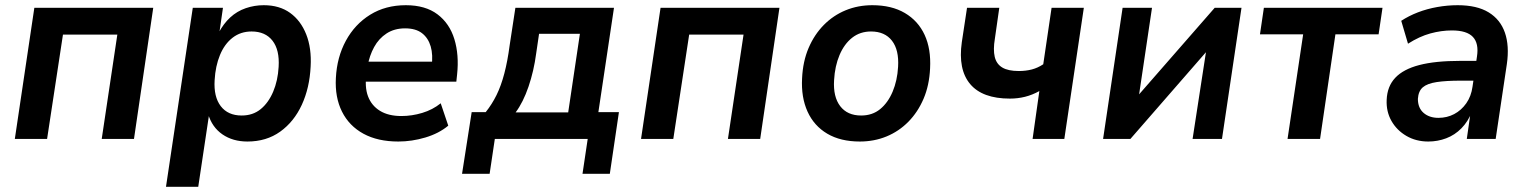

<svg xmlns="http://www.w3.org/2000/svg" viewBox="-20 -534 5879 738"><path d="M37 0 112 -504H569L495 0H371L431 -401H222L161 0Z M618 184 721 -504H837L823 -407H820Q839 -443 865 -467Q891 -491 924.5 -502.5Q958 -514 994 -514Q1054 -514 1095 -484.5Q1136 -455 1157 -402Q1178 -349 1174 -278Q1170 -196 1140 -131Q1110 -66 1057 -28Q1004 10 931 10Q875 10 835 -17.5Q795 -45 780 -96H784L742 184ZM909 -90Q952 -90 982 -114.5Q1012 -139 1030 -181.5Q1048 -224 1051 -277Q1055 -342 1027.5 -377.5Q1000 -413 947 -413Q905 -413 874 -389Q843 -365 825.5 -322.5Q808 -280 805 -226Q801 -162 828.5 -126Q856 -90 909 -90Z M1511 10Q1432 10 1377 -20Q1322 -50 1294.5 -105Q1267 -160 1271 -234Q1275 -314 1309.5 -377.5Q1344 -441 1403 -477.5Q1462 -514 1540 -514Q1615 -514 1661.5 -479Q1708 -444 1726.5 -383.5Q1745 -323 1737 -248L1734 -220H1367L1378 -297H1655L1639 -279Q1645 -323 1635.5 -355.5Q1626 -388 1602 -406.5Q1578 -425 1537 -425Q1496 -425 1466 -405.5Q1436 -386 1418 -353Q1400 -320 1393 -280L1389 -252Q1381 -200 1394.5 -164Q1408 -128 1440.5 -108Q1473 -88 1523 -88Q1563 -88 1603 -100Q1643 -112 1674 -137L1703 -51Q1667 -21 1615 -5.5Q1563 10 1511 10Z M1756 134 1793 -103H1847Q1871 -133 1888.5 -168.5Q1906 -204 1918.5 -251.5Q1931 -299 1939 -360L1961 -504H2340L2280 -103H2359L2324 134H2219L2239 0H1882L1862 134ZM1962 -102H2164L2209 -404H2052L2041 -329Q2032 -261 2011.5 -201Q1991 -141 1962 -102Z M2444 0 2519 -504H2976L2902 0H2778L2838 -401H2629L2568 0Z M3285 10Q3211 10 3160 -20Q3109 -50 3084 -105Q3059 -160 3063 -233Q3066 -298 3088 -349.5Q3110 -401 3146.5 -438Q3183 -475 3230.5 -494.5Q3278 -514 3333 -514Q3407 -514 3458 -484Q3509 -454 3534 -400Q3559 -346 3555 -271Q3552 -206 3530 -154.5Q3508 -103 3471.5 -66Q3435 -29 3387.5 -9.5Q3340 10 3285 10ZM3290 -90Q3333 -90 3363 -114.5Q3393 -139 3411 -181.5Q3429 -224 3432 -277Q3436 -342 3408.5 -377.5Q3381 -413 3328 -413Q3286 -413 3255.5 -389Q3225 -365 3207 -322.5Q3189 -280 3186 -226Q3182 -162 3209.5 -126Q3237 -90 3290 -90Z M3949 0 3975 -184Q3948 -169 3920 -162Q3892 -155 3862 -155Q3756 -155 3709 -211Q3662 -267 3677 -372L3697 -504H3821L3804 -385Q3797 -343 3803.5 -315.5Q3810 -288 3832.5 -274.5Q3855 -261 3896 -261Q3923 -261 3946 -267Q3969 -273 3990 -287L4022 -504H4146L4071 0Z M4220 0 4295 -504H4408L4355 -148H4338L4649 -504H4752L4677 0H4564L4619 -357H4636L4325 0Z M4929 0 4989 -402H4823L4838 -504H5294L5279 -402H5113L5054 0Z M5470 10Q5423 10 5386 -11.5Q5349 -33 5328.5 -69Q5308 -105 5310 -150Q5312 -202 5343 -235Q5374 -268 5435.5 -284Q5497 -300 5592 -300H5668L5657 -224H5595Q5538 -224 5502 -218.5Q5466 -213 5449 -198.5Q5432 -184 5430 -154Q5430 -119 5452 -100Q5474 -81 5509 -81Q5542 -81 5569.5 -95.5Q5597 -110 5616 -137Q5635 -164 5640 -201L5657 -316Q5665 -367 5641.5 -392Q5618 -417 5561 -417Q5520 -417 5478 -405.5Q5436 -394 5392 -366L5366 -454Q5395 -473 5430 -486.5Q5465 -500 5504.5 -507Q5544 -514 5583 -514Q5657 -514 5702 -486.5Q5747 -459 5764.5 -408.5Q5782 -358 5772 -288L5729 0H5618L5633 -105H5638Q5623 -67 5597.5 -41Q5572 -15 5539 -2.5Q5506 10 5470 10Z"/></svg>

Font: Nunitoga
Style: Bold Italic
Weight: 700
Italic angle: -9°
Designer: Vernon Adams
Foundry: Vernon Adams
Version: Version 1.0